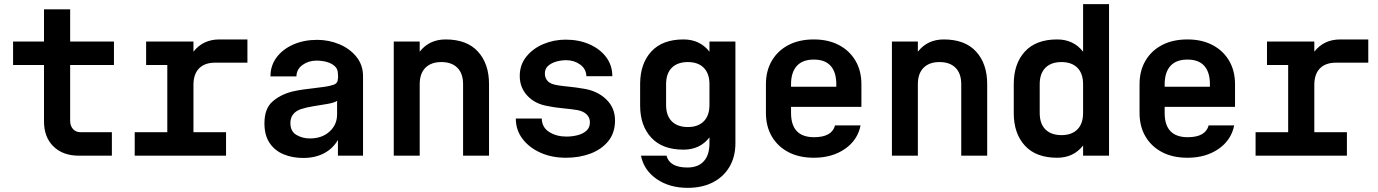

<svg xmlns="http://www.w3.org/2000/svg" viewBox="-20 -750 6640 925"><path d="M360 0Q283 0 237.5 -44.5Q192 -89 192 -165V-437H43V-550H192V-705H318V-550H529V-437H318V-168Q318 -144 331.5 -128.5Q345 -113 369 -113H519V0Z M629 0V-113H786V-437H684V-550H912V-501Q958 -560 1037 -560H1172V-448H1016Q966 -448 939 -420.5Q912 -393 912 -341V-113H1069V0Z M1441 11Q1389 11 1346.5 -6.5Q1304 -24 1279 -61Q1254 -98 1254 -156Q1254 -226 1292 -260Q1330 -294 1388 -309Q1419 -316 1443 -319Q1467 -322 1491 -325Q1515 -328 1545 -332Q1568 -335 1588 -342Q1608 -349 1608 -372V-375H1609L1608 -395Q1608 -418 1592 -432Q1576 -446 1552.5 -452Q1529 -458 1505 -458Q1467 -458 1438 -437.5Q1409 -417 1408 -382H1283Q1283 -434 1312.5 -473.5Q1342 -513 1393 -535.5Q1444 -558 1508 -558Q1564 -558 1614.5 -537Q1665 -516 1697 -476.5Q1729 -437 1729 -383V0H1608V-76Q1584 -34 1541 -11.5Q1498 11 1441 11ZM1473 -83Q1531 -83 1567.5 -116Q1604 -149 1604 -199V-264Q1590 -255 1558.5 -249.5Q1527 -244 1491.5 -238.5Q1456 -233 1429 -224Q1379 -206 1379 -157Q1379 -117 1408 -100Q1437 -83 1473 -83Z M1877 0V-550H2002V-501Q2048 -560 2127 -560Q2229 -560 2282.5 -501.5Q2336 -443 2336 -345V0H2211V-344Q2211 -396 2183.5 -423.5Q2156 -451 2106 -451Q2057 -451 2029.5 -423.5Q2002 -396 2002 -344V0Z M2707 10Q2638 10 2583.5 -14.5Q2529 -39 2497 -81.5Q2465 -124 2465 -179H2590Q2591 -136 2626 -114Q2661 -92 2709 -92Q2736 -92 2762 -98.5Q2788 -105 2805 -120Q2822 -135 2822 -161Q2822 -184 2805.5 -199.5Q2789 -215 2760 -220Q2728 -225 2690 -228.5Q2652 -232 2619 -239Q2558 -249 2521 -288.5Q2484 -328 2484 -384Q2484 -438 2516 -477.5Q2548 -517 2598.5 -538Q2649 -559 2705 -559Q2769 -559 2820 -536.5Q2871 -514 2900.5 -474.5Q2930 -435 2930 -383H2805Q2804 -418 2775 -439Q2746 -460 2708 -460Q2684 -460 2660.5 -453.5Q2637 -447 2621 -433Q2605 -419 2605 -396Q2605 -374 2619 -359Q2633 -344 2668 -339Q2685 -336 2720.5 -332.5Q2756 -329 2790 -323Q2857 -313 2900 -272Q2943 -231 2943 -170Q2943 -110 2910.5 -70Q2878 -30 2824.5 -10Q2771 10 2707 10Z M3293 155Q3205 155 3143.5 112.5Q3082 70 3068 0H3191Q3206 57 3292 57Q3343 57 3370.5 27Q3398 -3 3398 -60V-88Q3352 -29 3273 -29Q3171 -29 3117.5 -87Q3064 -145 3064 -241V-348Q3065 -445 3118.5 -502.5Q3172 -560 3273 -560Q3352 -560 3398 -501V-550H3523V-60Q3523 5 3494.5 53.5Q3466 102 3414.5 128.5Q3363 155 3293 155ZM3189 -245Q3189 -193 3216.5 -165.5Q3244 -138 3294 -138Q3343 -138 3370.5 -165.5Q3398 -193 3398 -245V-344Q3398 -396 3370.5 -423.5Q3343 -451 3294 -451Q3244 -451 3216.5 -423.5Q3189 -396 3189 -344Z M3901 10Q3830 10 3778.5 -17Q3727 -44 3698.5 -92.5Q3670 -141 3670 -206V-344Q3670 -409 3698.5 -457.5Q3727 -506 3778.5 -533Q3830 -560 3901 -560Q3970 -560 4021.5 -533Q4073 -506 4101.5 -457.5Q4130 -409 4130 -344V-235H3791V-206Q3791 -89 3902 -89Q3988 -89 4003 -146H4126Q4112 -75 4050.5 -32.5Q3989 10 3901 10ZM3791 -332H4009V-345Q4009 -402 3982 -432.5Q3955 -463 3901 -463Q3846 -463 3818.5 -432Q3791 -401 3791 -344Z M4277 0V-550H4402V-501Q4448 -560 4527 -560Q4629 -560 4682.5 -501.5Q4736 -443 4736 -345V0H4611V-344Q4611 -396 4583.5 -423.5Q4556 -451 4506 -451Q4457 -451 4429.5 -423.5Q4402 -396 4402 -344V0Z M5323 0H5198V-49Q5152 10 5073 10Q4971 10 4917.5 -48.5Q4864 -107 4864 -205V-345Q4864 -443 4917.5 -501.5Q4971 -560 5073 -560Q5152 -560 5198 -501V-730H5323ZM5094 -451Q5044 -451 5016.5 -423.5Q4989 -396 4989 -344V-206Q4989 -154 5016.5 -126.5Q5044 -99 5094 -99Q5143 -99 5170.5 -126.5Q5198 -154 5198 -206V-344Q5198 -396 5170.5 -423.5Q5143 -451 5094 -451Z M5701 10Q5630 10 5578.5 -17Q5527 -44 5498.5 -92.5Q5470 -141 5470 -206V-344Q5470 -409 5498.5 -457.5Q5527 -506 5578.5 -533Q5630 -560 5701 -560Q5770 -560 5821.5 -533Q5873 -506 5901.5 -457.5Q5930 -409 5930 -344V-235H5591V-206Q5591 -89 5702 -89Q5788 -89 5803 -146H5926Q5912 -75 5850.5 -32.5Q5789 10 5701 10ZM5591 -332H5809V-345Q5809 -402 5782 -432.5Q5755 -463 5701 -463Q5646 -463 5618.5 -432Q5591 -401 5591 -344Z M6029 0V-113H6186V-437H6084V-550H6312V-501Q6358 -560 6437 -560H6572V-448H6416Q6366 -448 6339 -420.5Q6312 -393 6312 -341V-113H6469V0Z"/></svg>

Font: Tiny
Style: Bold
Weight: 700
Monospace: yes
Designer: Philipp Nurullin, Konstantin Bulenkov
Foundry: JetBrains
Version: Version 2.251; ttfautohint (v1.8.4.7-5d5b)